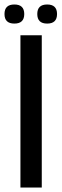

<svg xmlns="http://www.w3.org/2000/svg" viewBox="-29 -835 274 855"><path d="M225 -772.5Q225 -730 181 -730Q137 -730 137 -772.5Q137 -815 181 -815Q225 -815 225 -772.5ZM79 -772.5Q79 -730 35 -730Q-9 -730 -9 -772.5Q-9 -815 35 -815Q79 -815 79 -772.5ZM62 -678H157V0H62Z"/></svg>

Font: Khand Medium
Style: Regular
Weight: 500
Designer: Devanagari: Sanchit Sawaria, Jyotish Sonowal; Latin: Satya Rajpurohit
Foundry: Indian Type Foundry
Version: Version 1.100;PS 1.0;hotconv 1.0.78;makeotf.lib2.5.61930; tt